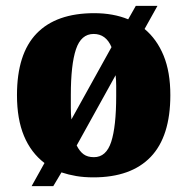

<svg xmlns="http://www.w3.org/2000/svg" viewBox="-20 -596 641 656"><path d="M132 -39Q86 -74 62 -131.5Q38 -189 38 -271Q38 -412 105 -481.5Q172 -551 302 -551Q367 -551 418 -530L444 -576H518L474 -497Q516 -462 539 -406Q562 -350 562 -271Q562 -130 495 -60Q428 10 299 10Q267 10 240.5 5.5Q214 1 190 -7L162 40H88ZM361 -435Q342 -480 300 -480Q257 -480 239.5 -427.5Q222 -375 222 -271Q222 -248 222 -227Q222 -206 224 -188ZM301 -59Q343 -59 360 -111.5Q377 -164 377 -268Q377 -286 377 -303.5Q377 -321 375 -339L242 -99Q252 -79 265.5 -69Q279 -59 301 -59Z"/></svg>

Font: Noto Serif Myanmar SemiCondensed Black
Style: Regular
Weight: 900
Width: 4
Designer: Ben Mitchell and the Monotype Design Team
Foundry: Monotype Imaging Inc.
Version: Version 2.106; ttfautohint (v1.8.4.7-5d5b)